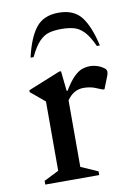

<svg xmlns="http://www.w3.org/2000/svg" viewBox="-81 -760 567 813"><g transform="rotate(-10 202.0 -353.5)"><path d="M47 0V-16L111 -48V-346L50 -397V-405L188 -461H196L205 -375H209Q232 -413 251 -431.5Q270 -450 287 -455.5Q304 -461 322 -461Q331 -461 341.5 -458.5Q352 -456 359 -453Q371 -448 380 -441Q389 -434 389 -425Q389 -416 385 -407L364 -354H357L322 -368Q310 -372 299 -373.5Q288 -375 277 -375Q234 -375 206 -334V-48L279 -16V0ZM79 -540Q98 -624 131 -665.5Q164 -707 228 -707Q294 -707 326 -665.5Q358 -624 377 -540H364Q344 -584 324 -604.5Q304 -625 281 -631Q258 -637 228 -637Q198 -637 175.5 -631Q153 -625 133 -604.5Q113 -584 92 -540Z"/></g></svg>

Font: Spectral Medium
Style: Regular
Weight: 500
Designer: Jean-Baptiste Levee
Foundry: Production Type
Version: Version 2.001